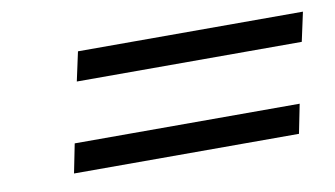

<svg xmlns="http://www.w3.org/2000/svg" viewBox="-40 -531 680 390"><g transform="rotate(-10 300.5 -335.5)"><path d="M137 -457 124 -397H588L601 -457ZM86 -214H550L562 -274H98Z"/></g></svg>

Font: LT Wave Light
Style: Italic
Weight: 300
Designer: Daniel Lyons
Version: Version 2.5 (Glyphs App)